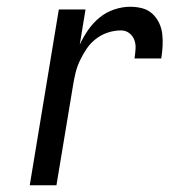

<svg xmlns="http://www.w3.org/2000/svg" viewBox="-20 -548 540 568"><path d="M68 0 154 -520H233L216 -416Q226 -438 240.5 -459Q255 -480 274.5 -496Q294 -512 318 -520Q342 -528 365 -528Q384 -528 401 -523.5Q418 -519 430.5 -507.5Q443 -496 450.5 -480.5Q458 -465 460 -447.5Q462 -430 461 -411.5Q460 -393 457 -375H378Q380 -389 381 -403Q382 -417 377.5 -429.5Q373 -442 362.5 -450Q352 -458 338 -458Q319 -458 300 -452Q281 -446 264.5 -433.5Q248 -421 236.5 -404Q225 -387 216.5 -369Q208 -351 203.5 -332.5Q199 -314 196 -295L147 0Z"/></svg>

Font: Iosevka Fixed
Style: Italic
Weight: 400
Italic angle: -9°
Monospace: yes
Designer: Belleve Invis
Foundry: Belleve Invis
Version: Version 33.2.4